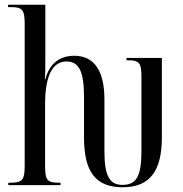

<svg xmlns="http://www.w3.org/2000/svg" viewBox="-20 -780 769 809"><path d="M497 9C615 9 662 -64 662 -201V-536H513V-526H516C571 -526 576 -515 576 -445V-147C576 -45 559 -1 497 -1C444 -1 420 -34 420 -142V-361C420 -486 374 -545 293 -545C224 -545 186 -504 171 -446H169C171 -469 171 -497 171 -516V-760H14V-750H28C74 -750 84 -738 84 -679V-83C84 -20 74 -10 21 -10H15V0H235V-10H230C179 -10 170 -20 170 -81V-341C170 -464 203 -521 260 -521C315 -521 334 -475 334 -370V-201C334 -53 385 9 497 9Z"/></svg>

Font: Noto Serif Display ExtraCondensed
Style: Regular
Weight: 400
Width: 2
Designer: Monotype Design Team
Foundry: Monotype Imaging Inc.
Version: Version 2.009